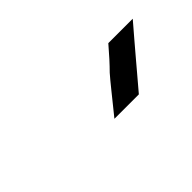

<svg xmlns="http://www.w3.org/2000/svg" viewBox="-24 -737 289 289"><g transform="rotate(-45 121.0 -592.5)"><path d="M242 -636Q230 -622 221 -611.5Q212 -601 204 -591.5Q196 -582 187.5 -572Q179 -562 168 -549H116Q133 -570 143 -582.5Q153 -595 160 -603Q173 -616 190 -636Z"/></g></svg>

Font: Fundamental  Brigade Scvhlank
Style: Regular
Weight: 100
Designer: Peter Wiegel, original typeface by Arno Drescher 1935
Foundry: Peter Wiegel
Version: Version 0.000 2012 initial release